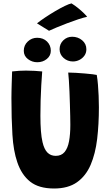

<svg xmlns="http://www.w3.org/2000/svg" viewBox="-20 -1090 646 1126"><path d="M297 15.5Q208 15.5 157.2 -24.5Q106.5 -64.5 81.5 -138.5Q58.5 -205 52.8 -300.2Q47 -395.5 47 -515.5Q47 -534 47.5 -554Q48 -574 48.5 -594.8Q49 -615.5 49.8 -635Q50.5 -654.5 51 -671Q71.5 -673.5 92.5 -674.8Q113.5 -676 132.5 -676Q158 -676 183 -674.5Q208 -673 227.5 -671Q224.5 -633.5 222 -589.5Q219.5 -545.5 218.2 -499.8Q217 -454 217 -411Q217 -361 220 -322.2Q223 -283.5 229.5 -256Q239 -215 258 -195.5Q277 -176 307 -176Q340 -176 358.8 -198.5Q377.5 -221 385 -262Q392.5 -303 392.5 -357.5Q392.5 -377.5 391.8 -409.2Q391 -441 390 -478.2Q389 -515.5 387.5 -552Q386 -588.5 384 -618.2Q382 -648 380 -664.5Q400 -664.5 426.2 -662.8Q452.5 -661 478.2 -659Q504 -657 523 -654.5Q542 -652 547.5 -650.5Q552 -624 554.5 -592.8Q557 -561.5 558.5 -528Q560 -494.5 560 -461Q560 -361.5 549.8 -275Q539.5 -188.5 511.5 -123.2Q483.5 -58 431.5 -21.2Q379.5 15.5 297 15.5ZM198.5 -725Q168 -725 143.8 -743.5Q119.5 -762 119.5 -792Q119.5 -824.5 142.8 -846.5Q166 -868.5 198 -868.5Q233.5 -868.5 255.8 -846.5Q278 -824.5 278 -792.5Q278 -763 254.5 -744Q231 -725 198.5 -725ZM407.5 -729.5Q376 -729.5 352.8 -750.2Q329.5 -771 329.5 -801.5Q329.5 -832.5 351.2 -853.5Q373 -874.5 403 -874.5Q437 -874.5 461.8 -853.8Q486.5 -833 486.5 -801Q486.5 -779.5 475 -763.5Q463.5 -747.5 445.5 -738.5Q427.5 -729.5 407.5 -729.5ZM399.5 -1070Q421.5 -1056.5 441.2 -1040Q461 -1023.5 474.2 -1010.2Q487.5 -997 491 -991.5Q469.5 -987 438 -976.5Q406.5 -966 372.8 -953.2Q339 -940.5 310.8 -928.5Q282.5 -916.5 267.5 -909.5L197 -953Q215.5 -968 244.2 -987.2Q273 -1006.5 304 -1024.8Q335 -1043 361 -1055.5Q387 -1068 399.5 -1070Z"/></svg>

Font: Grandstander Thin
Style: Bold
Weight: 700
Version: Version 1.200